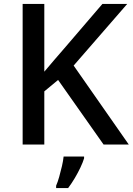

<svg xmlns="http://www.w3.org/2000/svg" viewBox="-20 -734 674 975"><path d="M634 0H506L275 -328L205 -270V0H95V-714H205V-370Q230 -400 255.5 -429.5Q281 -459 307 -489L500 -714H626L354 -401ZM407 70Q401 90 388.5 116.5Q376 143 360 170Q344 197 326 221H265V209Q273 191 280.5 164.5Q288 138 294.5 110Q301 82 303 61H407Z"/></svg>

Font: Noto Sans NKo Unjoined Medium
Style: Regular
Weight: 500
Designer: Monotype Design Team
Foundry: Monotype Imaging Inc.
Version: Version 2.004